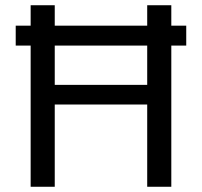

<svg xmlns="http://www.w3.org/2000/svg" viewBox="-20 -713 771 733"><path d="M97 -693H189V0H97ZM542 -693H634V0H542ZM171 -389H566V-314H171ZM40 -615H691V-539H40Z"/></svg>

Font: Parkinsans
Style: Regular
Weight: 400
Designer: Red Stone, Indian Type Foundry
Foundry: Indian Type Foundry
Version: Version 1.000